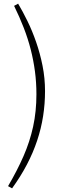

<svg xmlns="http://www.w3.org/2000/svg" viewBox="-20 -821 332 1049"><path d="M226 -323Q226 -254 215.5 -186.5Q205 -119 183 -53Q161 13 127 78Q93 143 46 208L24 196Q74 111 108.5 32Q143 -47 161 -129.5Q179 -212 179 -306Q179 -370 171 -430.5Q163 -491 148 -550Q133 -609 110 -668.5Q87 -728 57 -789L79 -801Q104 -759 130 -706Q156 -653 177.5 -591Q199 -529 212.5 -461.5Q226 -394 226 -323Z"/></svg>

Font: Literata 18pt ExtraLight
Style: Italic
Weight: 250
Italic angle: -2°
Designer: Latin by Veronika Burian and Jose Scaglione. Greek by Irene Vlachou. Cyrillic by Vera Evstafieva
Foundry: TypeTogether
Version: Version 3.103;gftools[0.9.29]